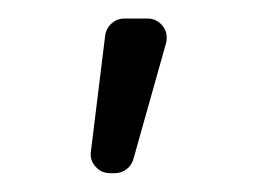

<svg xmlns="http://www.w3.org/2000/svg" viewBox="-20 -790 271 205"><path d="M77.1 -628.6 92.3 -752.1Q93.4 -759.9 99.3 -765.1Q105.1 -770.2 112.9 -770.2H137.4Q146 -770.2 152 -764.2Q158 -758.2 158 -749.6Q158 -746.1 157.3 -744L122.5 -620.4Q120.7 -613.6 115.2 -609.4Q109.7 -605.1 102.6 -605.1H97.7Q88.1 -605.1 81.9 -612.2Q75.6 -619.3 77.1 -628.6Z"/></svg>

Font: DeltaSans Light
Style: Regular
Weight: 300
Designer: Rasmus Andersson
Foundry: rsms
Version: Version 3.012